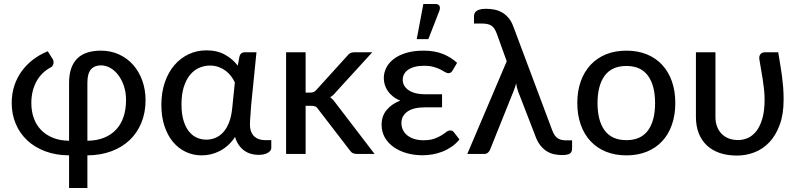

<svg xmlns="http://www.w3.org/2000/svg" viewBox="-20 -769 3988 959"><path d="M416.5 -66Q463.5 -66.5 499.5 -81Q535.5 -95.5 560 -121.8Q584.5 -148 597 -185.2Q609.5 -222.5 609.5 -269Q609.5 -308 598.8 -339.8Q588 -371.5 570.5 -394.5Q553 -417.5 530.5 -430Q508 -442.5 484 -442.5Q452.5 -442.5 434.5 -422.5Q416.5 -402.5 416.5 -355.5ZM325 -355.5Q325 -397.5 335.8 -427.8Q346.5 -458 367 -477.8Q387.5 -497.5 417 -506.8Q446.5 -516 484 -516Q533.5 -516 574.8 -497Q616 -478 645.2 -444.8Q674.5 -411.5 690.8 -366.2Q707 -321 707 -269Q707 -206.5 686.2 -156Q665.5 -105.5 627.8 -69.5Q590 -33.5 536.2 -13.5Q482.5 6.5 416.5 7V170H325V7Q259.5 6.5 206.5 -13.2Q153.5 -33 116.2 -67.8Q79 -102.5 58.8 -150.2Q38.5 -198 38.5 -254.5Q38.5 -300 51.2 -339.8Q64 -379.5 87.8 -412.5Q111.5 -445.5 144.8 -471Q178 -496.5 218.5 -513L243.5 -473.5Q247 -467.5 247.5 -461Q248 -454.5 246.2 -448.8Q244.5 -443 241 -438.5Q237.5 -434 233.5 -432.5Q186.5 -407.5 161.5 -361Q136.5 -314.5 136.5 -254Q136.5 -213.5 148.8 -179.2Q161 -145 184.8 -120.2Q208.5 -95.5 243.8 -81Q279 -66.5 325 -66Z M1153 -357Q1145.5 -373.5 1134 -388.8Q1122.5 -404 1106.8 -415.8Q1091 -427.5 1071.5 -434.5Q1052 -441.5 1028.5 -441.5Q1000 -441.5 974.2 -430Q948.5 -418.5 929 -394.8Q909.5 -371 898 -334.5Q886.5 -298 886.5 -247.5Q886.5 -201 896.5 -167.5Q906.5 -134 923.5 -112.8Q940.5 -91.5 963 -81.5Q985.5 -71.5 1010.5 -71.5Q1035 -71.5 1056.8 -80.8Q1078.5 -90 1095.8 -109.2Q1113 -128.5 1124.5 -158.5Q1136 -188.5 1140 -230ZM1335 -69V-29.5Q1335 -16.5 1318.2 -6Q1301.5 4.5 1270.5 4.5Q1251 4.5 1233 -0.8Q1215 -6 1199.8 -17Q1184.5 -28 1172.8 -44.8Q1161 -61.5 1154 -85Q1138 -60.5 1118.2 -43Q1098.5 -25.5 1077 -14.5Q1055.5 -3.5 1032.8 1.8Q1010 7 987.5 7Q945 7 908.2 -10.2Q871.5 -27.5 844.2 -60Q817 -92.5 801.5 -139.2Q786 -186 786 -245Q786 -307 803.2 -357.5Q820.5 -408 851 -443.5Q881.5 -479 922.5 -498.2Q963.5 -517.5 1011.5 -517.5Q1064.5 -517.5 1103.8 -495.8Q1143 -474 1167.5 -441L1176.5 -488.5Q1182.5 -508 1202 -508H1261L1234 -239Q1233 -214.5 1230.8 -191Q1228.5 -167.5 1228.5 -147Q1228.5 -126 1234.5 -111.2Q1240.5 -96.5 1250.5 -87.2Q1260.5 -78 1274.2 -73.5Q1288 -69 1304 -69Z M1506.5 -508V-306.5H1529.5Q1540 -306.5 1547 -309.5Q1554 -312.5 1561.5 -321.5L1713.5 -489Q1720.5 -498.5 1729 -503.2Q1737.5 -508 1750.5 -508H1839.5L1660 -311.5Q1645.5 -293 1629 -283Q1638.5 -276.5 1645.8 -268Q1653 -259.5 1660 -249.5L1851 0H1763.5Q1751.5 0 1742.8 -4Q1734 -8 1727 -18.5L1570 -222.5Q1562.5 -234 1555 -237.2Q1547.5 -240.5 1532.5 -240.5H1506.5V0H1409V-508Z M2275 -72.5Q2257.5 -51 2235.5 -36Q2213.5 -21 2189.2 -11.5Q2165 -2 2139.8 2.2Q2114.5 6.5 2090 6.5Q2048.5 6.5 2011.5 -4Q1974.5 -14.5 1946.5 -34.2Q1918.5 -54 1902.2 -82.2Q1886 -110.5 1886 -146Q1886 -189.5 1911.5 -220Q1937 -250.5 1979.5 -266.5Q1957 -275.5 1941.5 -288.2Q1926 -301 1916 -316Q1906 -331 1901.5 -347.2Q1897 -363.5 1897 -379Q1897 -406 1909.5 -430.8Q1922 -455.5 1946.8 -474.5Q1971.5 -493.5 2008.8 -504.8Q2046 -516 2095.5 -516Q2152.5 -516 2193.5 -499Q2234.5 -482 2263 -455L2241 -417.5Q2235.5 -409 2230.8 -406.2Q2226 -403.5 2219 -403.5Q2212 -403.5 2202.8 -409.2Q2193.5 -415 2179.8 -422Q2166 -429 2145.8 -434.8Q2125.5 -440.5 2097 -440.5Q2070.5 -440.5 2050.8 -435Q2031 -429.5 2017.8 -420Q2004.5 -410.5 1998 -397.8Q1991.5 -385 1991.5 -370.5Q1991.5 -338.5 2021.5 -318.2Q2051.5 -298 2106 -298H2188V-233H2106Q2044.5 -233 2014.8 -211.5Q1985 -190 1985 -154.5Q1985 -136 1992.5 -120.2Q2000 -104.5 2014.2 -93Q2028.5 -81.5 2049 -75Q2069.5 -68.5 2095.5 -68.5Q2127.5 -68.5 2149 -76.2Q2170.5 -84 2185 -93Q2199.5 -102 2209.2 -109.8Q2219 -117.5 2228.5 -117.5Q2240.5 -117.5 2247 -108.5ZM2061.5 -573.5 2094.5 -749H2155Q2169.5 -749 2174.8 -739.8Q2180 -730.5 2174.5 -715L2119.5 -573.5Z M2837.5 -68V-28.5Q2837.5 -8 2825 -1.2Q2812.5 5.5 2789 5.5Q2768.5 5.5 2748.8 1.5Q2729 -2.5 2711.2 -13.5Q2693.5 -24.5 2678.5 -43.5Q2663.5 -62.5 2653 -92.5L2568 -312Q2564 -323.5 2561.5 -333.2Q2559 -343 2558 -352.5Q2555.5 -343 2552.2 -333.2Q2549 -323.5 2545 -313.5L2427 -19.5Q2423.5 -12 2416.5 -6Q2409.5 0 2397 0H2314L2511 -463L2462 -599Q2456.5 -614 2450.2 -624.2Q2444 -634.5 2435 -640.5Q2426 -646.5 2413.8 -649Q2401.5 -651.5 2384 -651.5H2347.5V-688Q2347.5 -695.5 2350.2 -702.2Q2353 -709 2359.8 -714Q2366.5 -719 2378 -722Q2389.5 -725 2407.5 -725Q2429 -725 2449.5 -721Q2470 -717 2487.8 -706.8Q2505.5 -696.5 2520 -679.5Q2534.5 -662.5 2544 -636.5L2737 -121.5Q2747 -93 2762.8 -80.5Q2778.5 -68 2807 -68Z M3109 -516Q3165 -516 3210.2 -497.8Q3255.5 -479.5 3287.2 -445.2Q3319 -411 3336 -362.8Q3353 -314.5 3353 -254.5Q3353 -194.5 3336 -146Q3319 -97.5 3287.2 -63.5Q3255.5 -29.5 3210.2 -11.2Q3165 7 3109 7Q3052.5 7 3007.2 -11.2Q2962 -29.5 2930 -63.5Q2898 -97.5 2880.8 -146Q2863.5 -194.5 2863.5 -254.5Q2863.5 -314.5 2880.8 -362.8Q2898 -411 2930 -445.2Q2962 -479.5 3007.2 -497.8Q3052.5 -516 3109 -516ZM3109 -69Q3181 -69 3216.5 -117.5Q3252 -166 3252 -254Q3252 -342 3216.5 -390.8Q3181 -439.5 3109 -439.5Q3036 -439.5 3000.2 -390.8Q2964.5 -342 2964.5 -254Q2964.5 -166 3000.2 -117.5Q3036 -69 3109 -69Z M3867 -508Q3872 -476.5 3877 -447.5Q3882 -418.5 3885.8 -390Q3889.5 -361.5 3891.8 -332.5Q3894 -303.5 3894 -271.5Q3894 -198.5 3874.5 -145.5Q3855 -92.5 3822.8 -58.5Q3790.5 -24.5 3748.5 -8.2Q3706.5 8 3661 8Q3612.5 8 3574.2 -5.2Q3536 -18.5 3509.8 -43.5Q3483.5 -68.5 3469.8 -104.2Q3456 -140 3456 -184.5V-508H3553.5V-184.5Q3553.5 -157.5 3561.8 -136.2Q3570 -115 3585 -100Q3600 -85 3620.8 -77.2Q3641.5 -69.5 3667 -69.5Q3691 -69.5 3714.5 -79.5Q3738 -89.5 3756.8 -112.8Q3775.5 -136 3787.2 -174.8Q3799 -213.5 3799 -271.5Q3799 -297 3796.2 -322.5Q3793.5 -348 3789.5 -373.5Q3785.5 -399 3781 -424.2Q3776.5 -449.5 3772.5 -475Q3771.5 -484 3774 -490.5Q3776.5 -497 3780.5 -500.8Q3784.5 -504.5 3789.8 -506.2Q3795 -508 3800 -508Z"/></svg>

Font: Lato 2
Style: Regular
Weight: 500
Designer: Lukasz Dziedzic with Adam Twardoch and Botio Nikoltchev
Foundry: tyPoland Lukasz Dziedzic
Version: Version 2.015; 2015-08-06; http://www.latofonts.com/